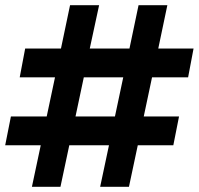

<svg xmlns="http://www.w3.org/2000/svg" viewBox="-22 -720 766 740"><path d="M475 0H364L398 -160H245L211 0H101L135 -160H-2L20 -271H158L190 -422H54L75 -533H213L248 -700H360L324 -533H477L512 -700H623L588 -533H724L703 -422H564L532 -271H668L646 -160H509ZM421 -271 453 -422H301L269 -271Z"/></svg>

Font: Argentum Sans SemiBold
Style: Italic
Weight: 600
Italic angle: -11°
Designer: Julieta Ulanovsky (font), Cristiano Sobral (main changes and remaster)
Foundry: Julieta Ulanovsky (font), Cristiano Sobral (main changes and remaster)
Version: Version 2.007;June 15, 2022;FontCreator 14.0.0.2814 64-bit; 